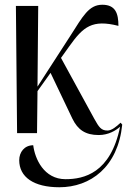

<svg xmlns="http://www.w3.org/2000/svg" viewBox="-20 -561 535 809"><path d="M52 0H136L138 -177L193 -254L285 -61C308 -14 340 8 396 8C437 8 468 -11 486 -27C446 169 333 194 256 194C165 194 127 108 120 51C83 51 61 80 61 114C61 185 122 228 230 228C361 228 477 143 495 -36L488 -44C471 -28 451 -11 433 -11C406 -11 397 -25 377 -61L237 -317L272 -366C331 -449 369 -480 479 -452C479 -504 467 -541 411 -541C354 -541 329 -492 277 -411L138 -196L141 -536H47Z"/></svg>

Font: Noto Serif Display Condensed
Style: Regular
Weight: 400
Width: 3
Designer: Monotype Design Team
Foundry: Monotype Imaging Inc.
Version: Version 2.009